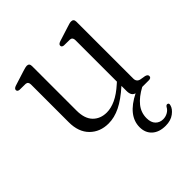

<svg xmlns="http://www.w3.org/2000/svg" viewBox="-183 -574 901 901"><g transform="rotate(-45 267.0 -124.0)"><path d="M89.5 -126.5V-377Q89.5 -395.5 74 -397L33.5 -397.5Q20.5 -399 20.5 -409Q20.5 -418.5 35.5 -423.5L108 -446.5Q129.5 -453.5 137 -453.5Q154 -453.5 154 -435V-139.5Q154 -86 180.2 -59.2Q206.5 -32.5 248.5 -32.5Q276.5 -32.5 308 -47Q339.5 -61.5 375.5 -94L384 -101.5V-377Q384 -395.5 368.5 -397L328 -397.5Q315 -399 315 -409Q315 -418.5 330 -423.5L402.5 -446.5Q413 -450 419.8 -451.8Q426.5 -453.5 431.5 -453.5Q448.5 -453.5 448.5 -435V-57.5Q448.5 -35.5 469.5 -31L496 -26.5Q510.5 -22.5 510.5 -12.5Q510.5 0 494 0H450.5Q407 23.5 384 52.2Q361 81 361 118Q361 147 375.8 162Q390.5 177 413 177Q429 177 443.2 169.2Q457.5 161.5 465 147Q470.5 139 477 140Q487 142 483 154.5Q478.5 173.5 456.2 190.2Q434 207 399.5 207Q357 207 332.5 184.8Q308 162.5 308 125Q308 49 407.5 -1Q385 -6.5 385 -38V-72.5Q336.5 -29 296.5 -9.5Q256.5 10 218 10Q161.5 10 125.5 -26Q89.5 -62 89.5 -126.5Z"/></g></svg>

Font: Fraunces 72pt S050 Light
Style: Regular
Weight: 300
Version: Version 1.000; ttfautohint (v1.8.3)